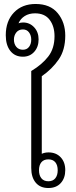

<svg xmlns="http://www.w3.org/2000/svg" viewBox="-20 -939 384 965"><path d="M159 -919Q232 -919 270 -873Q308 -827 308 -760Q308 -688 275 -640Q242 -592 190 -556V-166Q205 -173 224 -173Q262 -173 285 -148.5Q308 -124 308 -84Q308 -44 285.5 -19Q263 6 223 6Q182 6 159.5 -21Q137 -48 137 -95V-582Q192 -615 223 -655.5Q254 -696 254 -757Q254 -807 229.5 -839.5Q205 -872 156 -872Q126 -872 104.5 -858.5Q83 -845 73 -822Q84 -826 96 -826Q129 -826 151.5 -802Q174 -778 174 -741Q174 -703 152 -678.5Q130 -654 95 -654Q55 -654 32 -683Q9 -712 9 -762Q9 -833 50 -876Q91 -919 159 -919ZM95 -689Q115 -689 126 -703.5Q137 -718 137 -740Q137 -761 126 -776Q115 -791 95 -791Q74 -791 62 -776Q50 -761 50 -740Q50 -718 62 -703.5Q74 -689 95 -689ZM223 -138Q200 -138 188 -123.5Q176 -109 176 -83Q176 -58 188 -43Q200 -28 223 -28Q246 -28 258 -43Q270 -58 270 -83Q270 -109 258 -123.5Q246 -138 223 -138Z"/></svg>

Font: Noto Sans Thai Looped SemiCondensed Light
Style: Regular
Weight: 300
Width: 4
Designer: Sasikarn Vongin, Ben Mitchell
Foundry: The Fontpad Ltd
Version: Version 1.001; ttfautohint (v1.8.4.7-5d5b)